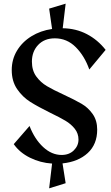

<svg xmlns="http://www.w3.org/2000/svg" viewBox="-20 -882 604 1047"><path d="M329 -365Q389 -337 425 -316Q461 -295 485.5 -260Q510 -225 510 -175Q510 -95 458.5 -47.5Q407 0 321 9L338 117L248 145L264 10Q200 6 143.5 -22Q87 -50 55 -96L141 -195Q169 -123 215.5 -80Q262 -37 316 -37Q357 -37 382.5 -62Q408 -87 408 -121Q408 -154 388 -179.5Q368 -205 337 -223.5Q306 -242 254 -267Q187 -300 145 -326.5Q103 -353 73.5 -396Q44 -439 44 -500Q44 -558 72.5 -605.5Q101 -653 151 -684Q201 -715 264 -724L248 -835L338 -862L322 -728Q394 -727 453.5 -696Q513 -665 556 -610L467 -503Q441 -577 393 -625Q345 -673 279 -673Q222 -673 188 -637Q154 -601 154 -546Q154 -498 177.5 -465.5Q201 -433 235.5 -412.5Q270 -392 329 -365Z"/></svg>

Font: Amita
Style: Bold
Weight: 700
Designer: Eduardo Rodriguez Tunni, Modular Infotech, Brian J. Bonislawsky
Foundry: Eduardo Rodriguez Tunni, Modular Infotech, Brian J. Bonislawsky
Version: Version 1.003